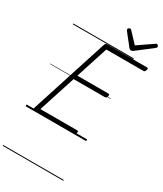

<svg xmlns="http://www.w3.org/2000/svg" viewBox="-392 -1364 1677 1971"><g transform="rotate(30 447.0 -378.5)"><path d="M107 0Q92 0 86 -5.5Q80 -11 84 -23L382 -949Q386 -959 392.5 -963.5Q399 -968 414 -968H880Q891 -968 893 -962Q895 -956 891 -943Q888 -930 882 -924Q876 -918 865 -918H427L304 -537H672Q682 -537 684 -530.5Q686 -524 684 -512Q680 -499 673.5 -493Q667 -487 657 -487H288L147 -50H582Q593 -50 595.5 -44Q598 -38 594 -25Q591 -12 584.5 -6Q578 0 568 0ZM848 -1227Q856 -1227 863 -1219.5Q870 -1212 870 -1205Q870 -1199 868 -1195.5Q866 -1192 861 -1188L681 -1049Q671 -1042 664 -1039Q657 -1036 649 -1036Q642 -1036 637 -1039.5Q632 -1043 625 -1050L514 -1190Q511 -1195 509.5 -1199Q508 -1203 508 -1206Q508 -1216 517 -1221.5Q526 -1227 533 -1227Q540 -1227 543.5 -1224Q547 -1221 551 -1216L659 -1101L827 -1216Q834 -1221 838 -1224Q842 -1227 848 -1227ZM0 460H718V470H0ZM0 -20H718V0H0ZM0 -505H718V-500H0ZM0 -980H718V-970H0Z"/></g></svg>

Font: Playwrite NO Guides
Style: Regular
Weight: 400
Designer: Veronika Burian, José Scaglione
Foundry: TypeTogether
Version: Version 1.003